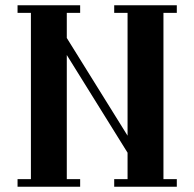

<svg xmlns="http://www.w3.org/2000/svg" viewBox="-20 -713 742 733"><path d="M47 0V-29H98V-664H47V-693H286V-664H235V-568L467 -195V-664H416V-693H655V-664H604V-29H655V0H416V-29H467V-130L235 -503V-29H286V0Z"/></svg>

Font: Monomakh
Style: Regular
Weight: 400
Version: Version 1.200; ttfautohint (v1.8.4.7-5d5b)